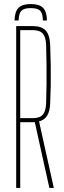

<svg xmlns="http://www.w3.org/2000/svg" viewBox="-20 -929 314 949"><path d="M132 -909Q174 -909 192.8 -890.2Q211.5 -871.5 212 -828H192Q191.5 -862.5 178.8 -875.8Q166 -889 132 -889Q98.5 -889 85.8 -875.8Q73 -862.5 72 -828H52Q53 -871.5 71.5 -890.2Q90 -909 132 -909ZM60 0V-800H142Q185.5 -800 205.8 -778.2Q226 -756.5 228 -707Q230 -653 230.8 -602.8Q231.5 -552.5 230.8 -506.2Q230 -460 228 -418Q226.5 -379 213.2 -357.5Q200 -336 173 -329L246 0H224L152 -325H80V0ZM80 -345H141Q176.5 -345 191.5 -362Q206.5 -379 208 -418Q209.5 -466 210 -514.2Q210.5 -562.5 210 -610.8Q209.5 -659 208 -707Q206.5 -746 191.5 -763Q176.5 -780 142 -780H80Z"/></svg>

Font: Big Shoulders Display Thin Thin
Style: Regular
Weight: 250
Version: Version 2.002